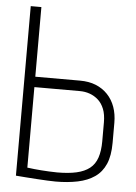

<svg xmlns="http://www.w3.org/2000/svg" viewBox="-52 -740 559 791"><g transform="rotate(5 227.5 -344.5)"><path d="M272 -412H87V-700H43V1Q42 1 54.5 2Q67 3 87 4.5Q107 6 130 7.5Q153 9 174 10Q195 11 208 11Q258 11 299 2.5Q340 -6 369 -26Q398 -46 413 -80.5Q428 -115 428 -168V-251Q428 -287 417.5 -316.5Q407 -346 386.5 -367.5Q366 -389 337.5 -400.5Q309 -412 272 -412ZM385 -171Q385 -131 375.5 -103Q366 -75 345 -58.5Q324 -42 291 -34.5Q258 -27 211 -27Q195 -27 178 -28Q161 -29 145 -30Q129 -31 116.5 -32.5Q104 -34 96 -35Q88 -36 87 -36V-369H275Q297 -369 316.5 -362Q336 -355 351.5 -341Q367 -327 376 -304.5Q385 -282 385 -249Z"/></g></svg>

Font: Advent Pro Light
Style: Regular
Weight: 300
Version: Version 3.000